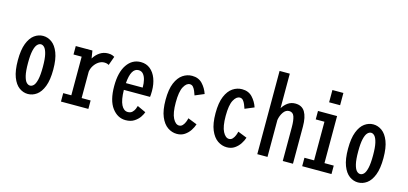

<svg xmlns="http://www.w3.org/2000/svg" viewBox="-65 -1205 3554 1671"><g transform="rotate(15 1712.5 -369.5)"><path d="M224 11Q182 11 145.8 -15.2Q109.5 -41.5 87.2 -99.2Q65 -157 65 -251Q65 -344.5 87.2 -402Q109.5 -459.5 145.8 -485.8Q182 -512 224 -512Q266 -512 302.5 -485.8Q339 -459.5 361.5 -402Q384 -344.5 384 -251Q384 -157 361.5 -99.2Q339 -41.5 302.5 -15.2Q266 11 224 11ZM224 -64.5Q241.5 -64.5 256.5 -80.2Q271.5 -96 281 -136.5Q290.5 -177 290.5 -251Q290.5 -322.5 281 -362.8Q271.5 -403 256.5 -419.8Q241.5 -436.5 224 -436.5Q206.5 -436.5 191 -420Q175.5 -403.5 166 -363.2Q156.5 -323 156.5 -251Q156.5 -177.5 166.2 -137Q176 -96.5 191.2 -80.5Q206.5 -64.5 224 -64.5Z M520.5 0V-76H593.5V-424H520V-500H670L681 -431Q702 -466.5 735.2 -488.8Q768.5 -511 809 -511Q834.5 -511 849 -505Q863.5 -499 868 -496L839 -415Q836 -418 825 -422Q814 -426 797.5 -426Q772 -426 748.2 -410.8Q724.5 -395.5 707.8 -370Q691 -344.5 686.5 -314V-76H767.5V0Z M1104.5 11Q1032 11 982.5 -55Q933 -121 933 -250.5Q933 -375 980 -443.5Q1027 -512 1104.5 -512Q1154 -512 1189.2 -483.5Q1224.5 -455 1243.2 -405.8Q1262 -356.5 1262 -293.5Q1262 -274 1261 -261Q1260 -248 1259 -240H1023Q1024.5 -149.5 1046.5 -106Q1068.5 -62.5 1105.5 -62.5Q1130 -62.5 1144.8 -76.5Q1159.5 -90.5 1166.8 -108Q1174 -125.5 1176.5 -136L1253.5 -100.5Q1248.5 -83 1231 -56.5Q1213.5 -30 1182.2 -9.5Q1151 11 1104.5 11ZM1103 -439Q1035.5 -439 1025 -301.5H1176V-308.5Q1176 -340 1169 -370Q1162 -400 1146 -419.5Q1130 -439 1103 -439Z M1566.5 11Q1522 11 1483.2 -15.5Q1444.5 -42 1420.2 -99.8Q1396 -157.5 1396 -251Q1396 -345.5 1420.2 -402.8Q1444.5 -460 1483.2 -486Q1522 -512 1566.5 -512Q1624.5 -512 1659.8 -474.5Q1695 -437 1711.5 -387L1629.5 -352.5Q1623.5 -370.5 1615.5 -390Q1607.5 -409.5 1595.8 -423Q1584 -436.5 1566 -436.5Q1535 -436.5 1511.2 -392.5Q1487.5 -348.5 1487.5 -251Q1487.5 -155 1511.2 -109.8Q1535 -64.5 1566.5 -64.5Q1585.5 -64.5 1598.2 -78.5Q1611 -92.5 1618.8 -111.8Q1626.5 -131 1629.5 -146.5L1711.5 -114Q1703 -86.5 1684 -57.5Q1665 -28.5 1635.8 -8.8Q1606.5 11 1566.5 11Z M2016.5 11Q1972 11 1933.2 -15.5Q1894.5 -42 1870.2 -99.8Q1846 -157.5 1846 -251Q1846 -345.5 1870.2 -402.8Q1894.5 -460 1933.2 -486Q1972 -512 2016.5 -512Q2074.5 -512 2109.8 -474.5Q2145 -437 2161.5 -387L2079.5 -352.5Q2073.5 -370.5 2065.5 -390Q2057.5 -409.5 2045.8 -423Q2034 -436.5 2016 -436.5Q1985 -436.5 1961.2 -392.5Q1937.5 -348.5 1937.5 -251Q1937.5 -155 1961.2 -109.8Q1985 -64.5 2016.5 -64.5Q2035.5 -64.5 2048.2 -78.5Q2061 -92.5 2068.8 -111.8Q2076.5 -131 2079.5 -146.5L2161.5 -114Q2153 -86.5 2134 -57.5Q2115 -28.5 2085.8 -8.8Q2056.5 11 2016.5 11Z M2289.5 0V-750H2381.5V-439Q2400.5 -470.5 2429.5 -491Q2458.5 -511.5 2496.5 -511.5Q2556.5 -511.5 2583.8 -465.8Q2611 -420 2611 -335.5V0H2519V-305Q2519 -366 2507.2 -400.2Q2495.5 -434.5 2460.5 -434.5Q2430.5 -434.5 2409.2 -403.8Q2388 -373 2381.5 -332.5V0Z M2776.5 -708.5H2875.5V-598H2776.5ZM2694 0V-76H2781V-424H2702.5V-500H2874.5V-76H2958V0Z M3199 11Q3157 11 3120.8 -15.2Q3084.5 -41.5 3062.2 -99.2Q3040 -157 3040 -251Q3040 -344.5 3062.2 -402Q3084.5 -459.5 3120.8 -485.8Q3157 -512 3199 -512Q3241 -512 3277.5 -485.8Q3314 -459.5 3336.5 -402Q3359 -344.5 3359 -251Q3359 -157 3336.5 -99.2Q3314 -41.5 3277.5 -15.2Q3241 11 3199 11ZM3199 -64.5Q3216.5 -64.5 3231.5 -80.2Q3246.5 -96 3256 -136.5Q3265.5 -177 3265.5 -251Q3265.5 -322.5 3256 -362.8Q3246.5 -403 3231.5 -419.8Q3216.5 -436.5 3199 -436.5Q3181.5 -436.5 3166 -420Q3150.5 -403.5 3141 -363.2Q3131.5 -323 3131.5 -251Q3131.5 -177.5 3141.2 -137Q3151 -96.5 3166.2 -80.5Q3181.5 -64.5 3199 -64.5Z"/></g></svg>

Font: Trispace Condensed
Style: Regular
Weight: 400
Width: 3
Designer: Tyler Finck
Foundry: Etcetera Type Company
Version: Version 1.210; ttfautohint (v1.8.3)